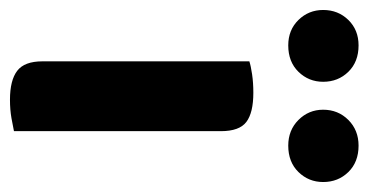

<svg xmlns="http://www.w3.org/2000/svg" viewBox="-236 -534 739 385"><g transform="rotate(90 133.5 -341.5)"><path d="M64 -286H204V0Q195 2 178 5Q161 8 141 8Q102 8 83 -6.5Q64 -21 64 -57ZM204 -239H64V-472Q73 -475 90 -477.5Q107 -480 127 -480Q167 -480 185.5 -466Q204 -452 204 -415ZM105 -620Q105 -591 85 -570.5Q65 -550 32 -550Q1 -550 -19 -570.5Q-39 -591 -39 -620Q-39 -650 -19 -670.5Q1 -691 32 -691Q65 -691 85 -670.5Q105 -650 105 -620ZM306 -620Q306 -591 286 -570.5Q266 -550 233 -550Q202 -550 181.5 -570.5Q161 -591 161 -620Q161 -650 181.5 -670.5Q202 -691 233 -691Q266 -691 286 -670.5Q306 -650 306 -620Z"/></g></svg>

Font: BalooTamma2Bold
Style: Bold
Weight: 700
Designer: Divya Kowshik, Shuchita Grover and Ek Type
Foundry: Ek Type
Version: Version 1.700